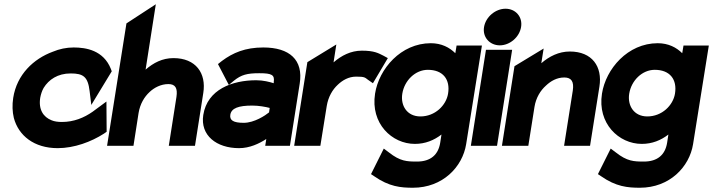

<svg xmlns="http://www.w3.org/2000/svg" viewBox="-20 -685 3350 902"><path d="M42 -225C37 -192 38 -160 45 -131C67 -48 140 11 251 11C329 11 409 -19 468 -57L481 -66L480 -208L415 -160C375 -132 327 -112 271 -112C253 -112 236 -114 222 -120C184 -135 160 -170 169 -226C172 -242 177 -258 185 -272C209 -311 251 -340 312 -340C371 -340 393 -325 401 -257L409 -192L505 -350L501 -361C466 -449 384 -462 326 -462C292 -462 259 -455 228 -442C138 -409 59 -335 42 -225Z M483 0H607L631 -154C638 -197 658 -230 683 -253C704 -273 736 -290 771 -290C804 -290 815 -271 809 -230L773 0H896L935 -248C950 -341 900 -412 795 -412C743 -412 701 -390 664 -358L712 -665L574 -575Z M935 -145C920 -49 997 11 1103 11C1153 11 1197 -10 1231 -32L1226 0H1342L1388 -292C1406 -404 1340 -462 1217 -462C1132 -462 1074 -437 1023 -399L1004 -384L1055 -286L1079 -306C1114 -334 1141 -341 1198 -341C1258 -341 1271 -333 1266 -299V-294C1247 -300 1217 -308 1184 -308C1071 -308 954 -265 935 -145ZM1062 -146C1067 -177 1101 -189 1165 -189C1196 -189 1228 -183 1247 -178L1244 -157C1227 -143 1175 -108 1125 -108C1076 -108 1058 -120 1062 -146Z M1362 0H1485L1515 -187C1522 -230 1542 -264 1567 -287C1589 -308 1618 -325 1653 -325C1694 -325 1694 -321 1709 -310L1732 -294L1802 -412L1782 -423C1758 -435 1739 -447 1680 -447C1628 -447 1584 -424 1547 -392L1560 -476L1424 -393Z M1742 -245C1720 -105 1821 -9 1929 -9C1978 -9 2019 -26 2054 -53L2048 -14C2039 42 2003 74 1939 74C1892 74 1860 73 1807 31L1783 13L1723 133L1738 143C1808 192 1863 197 1920 197C2060 197 2153 99 2170 -8L2244 -471H2125L2119 -435C2092 -462 2054 -482 2004 -482C1863 -482 1760 -361 1742 -245ZM1870 -245C1880 -307 1931 -357 1990 -357C2061 -357 2096 -312 2085 -245C2076 -190 2024 -138 1955 -138C1892 -138 1861 -189 1870 -245Z M2254 -558C2246 -510 2281 -472 2328 -472C2375 -472 2420 -510 2428 -558C2436 -606 2402 -644 2355 -644C2308 -644 2262 -606 2254 -558ZM2192 0H2315L2386 -451H2263Z M2338 0H2462L2491 -183C2498 -226 2519 -260 2545 -283C2567 -304 2596 -321 2631 -321C2665 -321 2677 -301 2671 -260L2630 0H2752L2796 -278C2811 -372 2762 -443 2657 -443C2605 -443 2560 -420 2523 -388L2534 -457L2397 -374Z M2808 -245C2786 -105 2887 -9 2995 -9C3044 -9 3085 -26 3120 -53L3114 -14C3105 42 3069 74 3005 74C2958 74 2926 73 2873 31L2849 13L2789 133L2804 143C2874 192 2929 197 2986 197C3126 197 3219 99 3236 -8L3310 -471H3191L3185 -435C3158 -462 3120 -482 3070 -482C2929 -482 2826 -361 2808 -245ZM2936 -245C2946 -307 2997 -357 3056 -357C3127 -357 3162 -312 3151 -245C3142 -190 3090 -138 3021 -138C2958 -138 2927 -189 2936 -245Z"/></svg>

Font: Charger Pro
Style: UltraNarObl
Weight: 900
Designer: Jasper
Foundry: Cannot Into Space Fonts
Version: Version 1.09